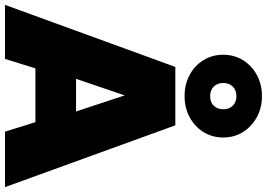

<svg xmlns="http://www.w3.org/2000/svg" viewBox="-176 -922 1096 789"><g transform="rotate(90 372.5 -528.0)"><path d="M-1.5 0 253.5 -700H493.5L747.5 0H519.5L480.5 -125H259.5L220.5 0ZM302.5 -292H436.5L370.5 -492ZM373.5 -738Q325.5 -738 287 -758.5Q248.5 -779 226 -815Q203.5 -851 203.5 -897Q203.5 -942.5 226 -978.5Q248.5 -1014.5 287 -1035.2Q325.5 -1056 373.5 -1056Q421 -1056 459.5 -1035.2Q498 -1014.5 520.8 -978.5Q543.5 -942.5 543.5 -897Q543.5 -851 520.8 -815Q498 -779 459.5 -758.5Q421 -738 373.5 -738ZM373.5 -843Q398.5 -843 413 -858Q427.5 -873 427.5 -897Q427.5 -921 413 -936Q398.5 -951 373.5 -951Q349 -951 334.2 -936Q319.5 -921 319.5 -897Q319.5 -873 334.2 -858Q349 -843 373.5 -843Z"/></g></svg>

Font: Geologica Roman Black
Style: Regular
Weight: 900
Designer: Sindre Bremnes, Frode Helland
Foundry: Monokrom Skriftforlag AS
Version: Version 1.010;gftools[0.9.28]